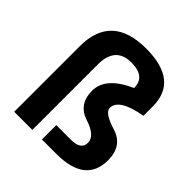

<svg xmlns="http://www.w3.org/2000/svg" viewBox="-188 -833 969 969"><g transform="rotate(45 297.0 -348.5)"><path d="M61 0V-468.3Q61 -696.8 307.1 -696.8Q536.6 -696.8 536.6 -512.7V-446.8Q388.2 -420.9 388.2 -355Q388.2 -320.3 478.8 -292.7Q569.3 -265.1 569.3 -162.1Q569.3 0 362.3 0H258.8V-102.5H363.3Q435.1 -102.5 435.1 -152.3Q435.1 -201.7 349.4 -229.2Q263.7 -256.8 263.7 -353.5Q263.7 -450.2 404.3 -512.7Q404.3 -594.2 303.7 -594.2Q190.4 -594.2 190.4 -466.8V0Z"/></g></svg>

Font: SansationBold
Style: Bold
Weight: 700
Designer: Bernd Montag
Version: Version 1.301